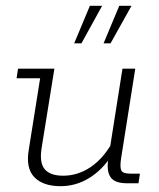

<svg xmlns="http://www.w3.org/2000/svg" viewBox="-20 -630 546 660"><path d="M188 10Q128 10 98 -21Q68 -52 79 -116L118 -361H37L42 -394H167L123 -121Q115 -70 134 -48Q153 -26 197 -26Q247 -26 290.5 -55Q334 -84 366 -140L356 -109L401 -394H445L396 -84Q392 -57 396.5 -45Q401 -33 430 -33H461L456 0H417Q374 0 360 -21Q346 -42 352 -81L355 -99L364 -96Q332 -46 286.5 -18Q241 10 188 10ZM235 -481 289 -610H331L260 -481ZM336 -481 390 -610H432L360 -481Z"/></svg>

Font: Rokkitt SemiBold ExtraLight
Style: Italic
Weight: 250
Italic angle: -9°
Version: Version 3.103